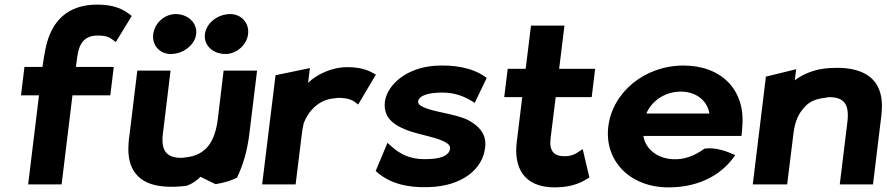

<svg xmlns="http://www.w3.org/2000/svg" viewBox="-20 -789 3842 832"><path d="M551 -720C530 -735 496 -769 401 -769C276 -769 202 -701 177 -577C172 -552 168 -528 164 -499H86L71 -376H149L102 10H247L294 -376H458L473 -499H309L315 -545C323 -603 348 -635 403 -635C448 -635 458 -624 472 -614L482 -607Z M644 -641C638 -593 672 -555 720 -555C773 -555 824 -593 830 -641C836 -690 794 -728 741 -728C693 -728 650 -689 644 -641ZM868 -641C862 -593 902 -555 957 -555C1004 -555 1049 -593 1055 -641C1061 -690 1025 -728 978 -728C923 -728 874 -689 868 -641ZM914 9C949 3 979 -5 1007 -19C1034 -75 1052 -137 1061 -213L1094 -483H949L924 -274C912 -178 875 -116 784 -107C778 -106 772 -105 766 -105C705 -105 682 -133 684 -191C685 -208 688 -225 690 -243L719 -483H575L541 -203C539 -190 537 -176 537 -164C529 -56 579 10 690 19C722 22 757 20 789 16C814 7 833 -7 849 -23C873 -10 896 0 914 9Z M1609 -466 1601 -470C1590 -475 1560 -498 1486 -498C1416 -498 1352 -466 1315 -430L1323 -494L1174 -463L1116 10H1261L1287 -201C1289 -220 1292 -237 1296 -255C1315 -305 1359 -358 1430 -363C1435 -363 1440 -365 1445 -365C1499 -365 1515 -349 1523 -343L1532 -336Z M1608 -48C1666 6 1746 25 1836 22C1982 18 2071 -55 2082 -148C2091 -211 2051 -246 2006 -270C1947 -297 1860 -303 1814 -325C1798 -333 1791 -339 1792 -350C1794 -370 1824 -384 1872 -387C1931 -391 1976 -381 2028 -349L2037 -343L2089 -451L2084 -455C2025 -498 1941 -509 1864 -504C1742 -495 1660 -424 1648 -350C1638 -271 1698 -241 1760 -219C1808 -204 1871 -193 1906 -175C1922 -166 1932 -159 1930 -144C1927 -118 1896 -102 1843 -100C1777 -96 1726 -108 1669 -161L1659 -170Z M2534 -20 2505 -143 2493 -135C2476 -123 2458 -112 2426 -112C2379 -112 2359 -136 2366 -191L2388 -368H2544L2559 -491H2403L2426 -678H2281L2258 -491H2180L2165 -368H2243L2219 -171C2207 -67 2246 23 2384 23C2467 23 2509 -4 2534 -20Z M2768 -200H3193L3194 -210C3195 -222 3197 -235 3197 -247C3208 -401 3105 -505 2942 -505C2772 -505 2634 -388 2616 -241C2598 -95 2707 23 2877 23C2995 23 3096 -21 3159 -107L3166 -117L3156 -121C3134 -131 3083 -152 3033 -145C2986 -111 2942 -97 2897 -99C2827 -102 2776 -145 2768 -200ZM3054 -297H2781C2802 -349 2859 -392 2930 -392C2997 -392 3045 -353 3054 -297Z M3763 10 3797 -270C3799 -283 3800 -296 3801 -309C3809 -423 3753 -489 3623 -495H3622C3607 -495 3590 -495 3574 -494C3511 -490 3461 -469 3424 -441L3430 -489L3299 -457L3242 10H3391L3419 -216C3425 -263 3441 -298 3465 -323C3484 -347 3514 -361 3555 -365C3561 -366 3566 -368 3573 -368C3639 -368 3661 -336 3652 -260L3619 10Z"/></svg>

Font: Bluebird
Style: SfBdExtObl
Weight: 700
Designer: Jasper
Foundry: Cannot Into Space Fonts
Version: Version 0.98